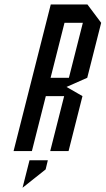

<svg xmlns="http://www.w3.org/2000/svg" viewBox="-20 -687 480 873"><path d="M125 0H41.7L210.8 -666.7H377.5L440 -583.3L376.7 -333.3L282.5 -291.7L355 -250L291.7 0H208.3L271.7 -250H188.3ZM210 -333.3H293.3L356.7 -583.3H273.3ZM114.2 41.7H197.5L187.5 83.3L82.5 166.7Z"/></svg>

Font: Yulong
Style: Italic
Weight: 400
Italic angle: -14.25°
Designer: GGBotNet
Foundry: f0n7.com
Version: 1.00